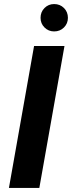

<svg xmlns="http://www.w3.org/2000/svg" viewBox="-20 -927 355 947"><path d="M24 0 148 -700H298L174 0ZM247 -772Q219 -772 199.5 -791.5Q180 -811 180 -839Q180 -868 199.5 -887.5Q219 -907 247 -907Q276 -907 295.5 -887.5Q315 -868 315 -839Q315 -811 295.5 -791.5Q276 -772 247 -772Z"/></svg>

Font: DM Sans 12pt Black
Style: Italic
Weight: 900
Italic angle: -10°
Version: Version 4.004;gftools[0.9.30]